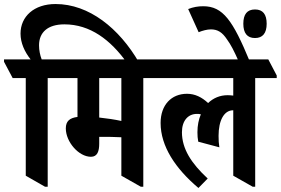

<svg xmlns="http://www.w3.org/2000/svg" viewBox="-75 -920 1395 954"><path d="M149 8H162V-532H269V-545L227 -625H132C124 -646 119 -670 119 -695C119 -759 162 -799 245 -799C373 -799 474 -722 555 -609H616C517 -780 367 -900 201 -900C94 -900 27 -838 27 -753C27 -707 47 -663 77 -625H-55V-613L-12 -532H53V-47Z M377 -141C409 -141 418 -169 418 -206V-240C421 -240 423 -240 425 -240C455 -240 498 -240 528 -238V-47L625 8H637V-532H744V-545L702 -625H159V-613L202 -532H310V-339C271 -334 252 -318 252 -282C252 -215 316 -141 377 -141ZM418 -336V-532H528V-319C496 -326 456 -332 418 -336Z M911 14 957 -33C875 -109 829 -181 829 -263C829 -321 860 -354 903 -354C910 -354 916 -354 923 -352C912 -326 906 -297 906 -263C906 -246 907 -232 910 -216L1015 -188C1012 -206 1011 -223 1011 -245C1011 -321 1038 -372 1083 -372H1084V-47L1181 8H1193V-532H1300V-545L1258 -625H635V-613L678 -532H1084V-445C1076 -446 1066 -447 1056 -447C1018 -447 985 -433 959 -408C928 -437 894 -454 854 -454C777 -454 723 -399 723 -309C723 -193 797 -82 911 14Z M1111 -615H1166C1082 -818 1033 -889 935 -889C909 -889 885 -885 860 -875L912 -760C932 -768 954 -774 973 -774C1007 -774 1030 -759 1053 -724C1072 -698 1087 -669 1111 -615ZM1192 -731C1230 -731 1250 -755 1250 -802C1250 -849 1231 -873 1192 -873C1153 -873 1134 -849 1134 -802C1134 -756 1153 -731 1192 -731Z"/></svg>

Font: Noto Serif Devanagari ExtraCondensed
Style: Bold
Weight: 700
Width: 2
Designer: Universal Thirst, Indian Type Foundry and the Monotype Design Team
Foundry: Monotype Imaging Inc.
Version: Version 2.004